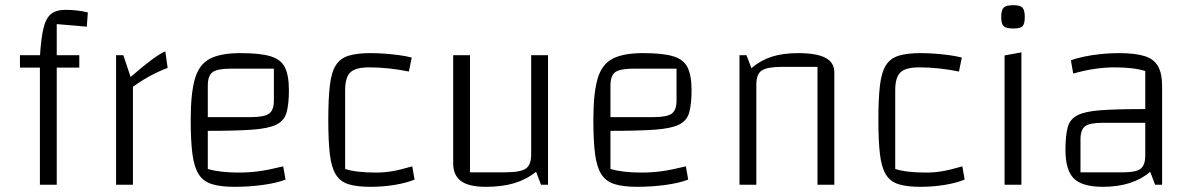

<svg xmlns="http://www.w3.org/2000/svg" viewBox="-20 -713 4604 741"><path d="M199 0H134V-492Q138 -563 147.5 -603Q157 -643 177 -659Q197 -675 233 -675Q256 -675 277.5 -672.5Q299 -670 319 -665L315 -610L199 -620ZM286 -500V-452H57V-500Z M456 -500 484 -416Q535 -460 565.5 -482.5Q596 -505 618 -515L627 -451Q603 -442 579.5 -430.5Q556 -419 534 -405.5Q512 -392 493 -378V0H428V-500Z M885 8Q831 8 797.5 -2.5Q764 -13 746.5 -41Q729 -69 722.5 -119.5Q716 -170 716 -250Q716 -352 732 -408Q748 -464 789.5 -486Q831 -508 908 -508Q983 -508 1023.5 -496Q1064 -484 1079.5 -453Q1095 -422 1095 -365Q1095 -311 1086 -279Q1077 -247 1046.5 -232Q1016 -217 953 -212.5Q890 -208 782 -208H752V-261H948Q1000 -261 1018.5 -274.5Q1037 -288 1037 -325V-448H870Q819 -448 800.5 -434.5Q782 -421 782 -383V-61Q828 -47 902 -47Q941 -47 978.5 -52Q1016 -57 1073 -71L1082 -20Q1050 -7 996 0.5Q942 8 885 8Z M1410 8Q1357 8 1325 -2Q1293 -12 1276 -39.5Q1259 -67 1253 -118Q1247 -169 1247 -250Q1247 -332 1253 -383Q1259 -434 1276 -461Q1293 -488 1325.5 -498Q1358 -508 1410 -508Q1436 -508 1463.5 -506Q1491 -504 1518 -500.5Q1545 -497 1569 -491L1558 -437Q1518 -445 1480 -449Q1442 -453 1405 -453Q1352 -453 1332 -433.5Q1312 -414 1312 -365V-61Q1354 -47 1432 -47Q1462 -47 1492.5 -52Q1523 -57 1571 -71L1580 -20Q1549 -7 1503.5 0.5Q1458 8 1410 8Z M2095 -500V0H2068L2049 -50Q2011 -20 1964.5 -6Q1918 8 1855 8Q1790 8 1759.5 -14Q1729 -36 1729 -83V-500H1794V-48H1929Q1989 -48 2009.5 -62.5Q2030 -77 2030 -117V-500Z M2439 8Q2385 8 2351.5 -2.5Q2318 -13 2300.5 -41Q2283 -69 2276.5 -119.5Q2270 -170 2270 -250Q2270 -352 2286 -408Q2302 -464 2343.5 -486Q2385 -508 2462 -508Q2537 -508 2577.5 -496Q2618 -484 2633.5 -453Q2649 -422 2649 -365Q2649 -311 2640 -279Q2631 -247 2600.5 -232Q2570 -217 2507 -212.5Q2444 -208 2336 -208H2306V-261H2502Q2554 -261 2572.5 -274.5Q2591 -288 2591 -325V-448H2424Q2373 -448 2354.5 -434.5Q2336 -421 2336 -383V-61Q2382 -47 2456 -47Q2495 -47 2532.5 -52Q2570 -57 2627 -71L2636 -20Q2604 -7 2550 0.5Q2496 8 2439 8Z M2834 0V-500H2861L2880 -450Q2915 -480 2958 -494Q3001 -508 3061 -508Q3131 -508 3165.5 -490Q3200 -472 3200 -434V0H3135V-455H3000Q2941 -455 2920 -441Q2899 -427 2899 -387V0Z M3533 8Q3480 8 3448 -2Q3416 -12 3399 -39.5Q3382 -67 3376 -118Q3370 -169 3370 -250Q3370 -332 3376 -383Q3382 -434 3399 -461Q3416 -488 3448.5 -498Q3481 -508 3533 -508Q3559 -508 3586.5 -506Q3614 -504 3641 -500.5Q3668 -497 3692 -491L3681 -437Q3641 -445 3603 -449Q3565 -453 3528 -453Q3475 -453 3455 -433.5Q3435 -414 3435 -365V-61Q3477 -47 3555 -47Q3585 -47 3615.5 -52Q3646 -57 3694 -71L3703 -20Q3672 -7 3626.5 0.5Q3581 8 3533 8Z M3857 -499 3922 -511V0H3857ZM3891 -603Q3863 -603 3853.5 -612Q3844 -621 3844 -647Q3844 -674 3853.5 -683.5Q3863 -693 3891 -693Q3917 -693 3926 -683.5Q3935 -674 3935 -647Q3935 -621 3926.5 -612Q3918 -603 3891 -603Z M4237 8Q4157 8 4124.5 -24Q4092 -56 4092 -135Q4092 -189 4100.5 -221Q4109 -253 4138 -268Q4167 -283 4227 -287.5Q4287 -292 4390 -292H4430V-239H4235Q4185 -239 4167.5 -225.5Q4150 -212 4150 -175V-48H4316Q4365 -48 4382.5 -62Q4400 -76 4400 -113V-439Q4355 -453 4281 -453Q4244 -453 4203.5 -447Q4163 -441 4122 -429L4113 -480Q4133 -488 4164 -494.5Q4195 -501 4230 -504.5Q4265 -508 4297 -508Q4361 -508 4397.5 -496.5Q4434 -485 4449.5 -457Q4465 -429 4465 -381V0H4438L4419 -50Q4351 8 4237 8Z"/></svg>

Font: Changa ExtraLight
Style: Regular
Weight: 250
Designer: Eduardo Rodriguez Tunni
Foundry: Eduardo Rodriguez Tunni
Version: Version 3.002; ttfautohint (v1.8.2)